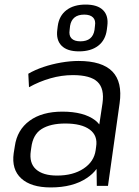

<svg xmlns="http://www.w3.org/2000/svg" viewBox="-20 -814 609 841"><path d="M202 7Q116 7 73 -32.5Q30 -72 40 -143L45 -174Q55 -245 109.5 -285Q164 -325 253 -325Q347 -325 397 -287Q407 -279 415 -269L429 -362Q438 -426 407 -455.5Q376 -485 299 -485Q250 -485 201 -471Q152 -457 107 -432L104 -491Q133 -508 170 -520.5Q207 -533 247.5 -540Q288 -547 324 -547Q427 -547 472 -501Q517 -455 504 -362L453 0H404L403 -74Q386 -51 360 -34Q299 7 202 7ZM230 -45Q300 -45 346 -75.5Q392 -106 399 -156L401 -171Q409 -220 373 -246.5Q337 -273 266 -273Q201 -273 162.5 -249Q124 -225 117 -167L115 -153Q107 -100 137.5 -72.5Q168 -45 230 -45ZM326 -589Q274 -589 249.5 -614Q225 -639 231 -684L233 -700Q239 -745 271 -769.5Q303 -794 355 -794Q407 -794 431.5 -769.5Q456 -745 450 -700L448 -684Q442 -638 410 -613.5Q378 -589 326 -589ZM332 -633Q359 -633 374.5 -645.5Q390 -658 394 -683L396 -701Q400 -725 387.5 -737.5Q375 -750 349 -750Q322 -750 306.5 -737.5Q291 -725 287 -701L285 -683Q281 -658 293.5 -645.5Q306 -633 332 -633Z"/></svg>

Font: Pathway Extreme 8pt Thin 12pt Light
Style: Italic
Weight: 300
Italic angle: -8°
Version: Version 1.001;gftools[0.9.26]